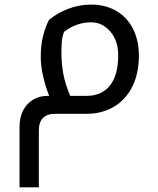

<svg xmlns="http://www.w3.org/2000/svg" viewBox="-20 -495 689 835"><path d="M220.2 0Q148.9 0 148.9 73.2V319.8H64.9V58.1Q64.9 14.6 81.1 -15.6Q97.2 -45.9 124.8 -62Q152.3 -78.1 187 -78.1H193.8Q157.2 -173.3 157.2 -249Q157.2 -337.9 192.9 -408.2Q230 -439 277.3 -457Q324.7 -475.1 376 -475.1Q438.5 -475.1 485.8 -447.5Q533.2 -419.9 558.6 -369.1Q584 -318.4 584 -253.9Q584 -175.3 555.4 -118.2Q526.9 -61 474.9 -30.5Q422.9 0 356 0ZM247.1 -266.1Q247.1 -219.7 255.1 -175Q263.2 -130.4 285.2 -78.1H356Q422.9 -78.1 458.5 -123.5Q494.1 -168.9 494.1 -254.9Q494.1 -317.9 459.7 -357.9Q425.3 -397.9 376 -397.9Q313 -397.9 258.8 -356.9Q250.5 -335.9 248.8 -314.2Q247.1 -292.5 247.1 -266.1Z"/></svg>

Font: Droid Arabic Kufi
Style: Regular
Weight: 400
Designer: Pascal Zoghbi
Foundry: Irfont.ir
Version: Version 1.00 February 28, 2013, initial release